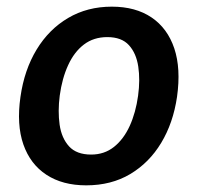

<svg xmlns="http://www.w3.org/2000/svg" viewBox="-20 -547 594 577"><path d="M239 10Q168 10 119.5 -21.8Q71 -53.5 50.2 -113Q29.5 -172.5 41.5 -256Q53 -337 90 -398Q127 -459 184.8 -493Q242.5 -527 316 -527Q387.5 -527 435.5 -494.5Q483.5 -462 503.8 -401.5Q524 -341 512 -256Q500.5 -177.5 464.5 -117.8Q428.5 -58 371.5 -24Q314.5 10 239 10ZM254 -82.5Q293.5 -82.5 322.5 -105.5Q351.5 -128.5 369.8 -168.5Q388 -208.5 395 -259.5Q401.5 -307 395.5 -347Q389.5 -387 367.5 -411.2Q345.5 -435.5 302.5 -435.5Q261.5 -435.5 232.2 -413.2Q203 -391 184.8 -351.2Q166.5 -311.5 159.5 -259.5Q153.5 -212.5 159.2 -172.2Q165 -132 187.5 -107.2Q210 -82.5 254 -82.5Z"/></svg>

Font: Public Sans Thin SemiBold
Style: Italic
Weight: 600
Italic angle: -8°
Version: Version 2.001